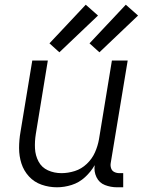

<svg xmlns="http://www.w3.org/2000/svg" viewBox="-20 -787 616 815"><path d="M222 8Q253 8 284.5 -2Q316 -12 341 -35Q366 -58 382 -86Q378 -59 389.5 -35Q401 -11 425.5 -1.5Q450 8 477 8H503V-52H487Q475 -52 465 -57Q455 -62 451.5 -73Q448 -84 450 -95L522 -530H455L400 -195Q395 -167 383 -140Q371 -113 348.5 -91.5Q326 -70 297.5 -61Q269 -52 241 -52Q210 -52 183.5 -64Q157 -76 143.5 -101.5Q130 -127 128.5 -157Q127 -187 132 -218L183 -530H117L67 -227Q61 -193 61 -158.5Q61 -124 71 -93Q81 -62 103 -38Q125 -14 156.5 -3Q188 8 222 8ZM402 -565 566 -721 514 -767 360 -603ZM232 -565 396 -721 344 -767 190 -603Z"/></svg>

Font: Iosevka Sparkle Light
Style: Italic
Weight: 300
Italic angle: -9°
Designer: Belleve Invis
Foundry: Belleve Invis
Version: Version 4.5.0; ttfautohint (v1.8.3)